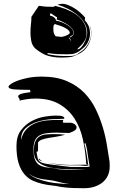

<svg xmlns="http://www.w3.org/2000/svg" viewBox="-20 -965 645 1015"><path d="M346 -262Q319 -262 305.5 -263Q292 -264 281 -264Q251 -264 228 -261Q205 -258 189 -249Q173 -240 165 -223Q157 -206 157 -178Q157 -137 166.5 -117.5Q176 -98 193.5 -89.5Q211 -81 236 -79Q261 -77 292 -70Q310 -68 328 -67.5Q346 -67 364 -67H436Q386 -70 336.5 -70.5Q287 -71 247.5 -79Q208 -87 183.5 -107Q159 -127 159 -168Q159 -201 167.5 -218.5Q176 -236 190.5 -244.5Q205 -253 225 -254.5Q245 -256 268 -256Q296 -256 325 -253Q302 -246 278.5 -242.5Q255 -239 235 -235.5Q215 -232 200.5 -226.5Q186 -221 181 -211V-166L173 -162Q177 -137 180.5 -124.5Q184 -112 200 -105.5Q216 -99 251.5 -95Q287 -91 355 -82H427Q446 -82 449.5 -83.5Q453 -85 454 -85L445 -139Q443 -159 440 -175Q437 -191 432 -209Q431 -206 426 -206Q431 -189 434.5 -170Q438 -151 440.5 -134Q443 -117 444.5 -105Q446 -93 448 -91L442 -89Q440 -88 436 -88H430Q423 -88 414 -89.5Q405 -91 391 -91H358Q319 -91 286 -95Q255 -99 232 -105Q255 -100 288 -97Q323 -93 353 -93Q366 -93 380.5 -93.5Q395 -94 412 -94H445Q442 -97 438 -97H436Q432 -166 418 -229Q404 -292 373 -339.5Q342 -387 292 -415.5Q242 -444 167 -444Q146 -444 125 -441Q104 -438 82 -433Q84 -435 84 -437Q84 -442 80 -446.5Q76 -451 76 -456Q76 -462 88.5 -467.5Q101 -473 142 -478Q140 -480 139.5 -484Q139 -488 139 -490Q85 -490 55 -492.5Q25 -495 25 -507Q25 -512 37.5 -521Q50 -530 73 -538.5Q96 -547 128.5 -553.5Q161 -560 201 -560Q278 -560 333 -536.5Q388 -513 425.5 -474.5Q463 -436 486.5 -387Q510 -338 524.5 -288.5Q539 -239 546 -192.5Q553 -146 559 -112Q559 -106 559.5 -100Q560 -94 560 -86Q560 -57 549.5 -35.5Q539 -14 520.5 0.5Q502 15 477.5 22.5Q453 30 425 30Q403 30 368 29Q333 28 301 23Q280 18 255 15.5Q230 13 204 7Q178 1 153.5 -10Q129 -21 109.5 -43.5Q90 -66 78.5 -102Q67 -138 67 -193Q67 -245 91 -276.5Q115 -308 148.5 -325.5Q182 -343 217 -348.5Q252 -354 274 -354Q302 -354 311 -350Q320 -346 320 -342Q320 -339 319 -337Q294 -337 255 -335Q216 -333 179.5 -322Q143 -311 117 -288.5Q91 -266 91 -225Q100 -262 121.5 -283.5Q143 -305 171 -315.5Q199 -326 228.5 -328.5Q258 -331 282 -331H316Q312 -327 312 -323Q312 -319 316 -316H355Q371 -313 378 -305.5Q385 -298 385 -292Q385 -283 376 -276Q367 -269 346 -262ZM178 -20Q206 -9 235.5 -3Q265 3 294 5Q323 8 348 8Q328 6 308 1Q287 -4 271 -8Q254 -12 237.5 -13.5Q221 -15 203.5 -18Q186 -21 168 -27.5Q150 -34 132 -47Q151 -30 178 -20ZM188 -125Q187 -126 194 -119Q200 -113 210 -110Q205 -112 195 -115Q184 -119 184 -127ZM213 -110Q212 -110 210 -110Q211 -110 213 -110ZM462 -789Q462 -805 457 -819Q455 -826 453 -833Q455 -827 458 -820Q463 -806 463 -790Q463 -758 446 -726.5Q429 -695 396 -680Q373 -667 355 -664Q337 -661 319 -661H294Q269 -661 237 -669Q205 -677 166 -709Q149 -726 145 -750Q141 -774 141 -790Q141 -816 143.5 -836Q146 -856 146 -876L185 -934L197 -933Q213 -930 229.5 -929.5Q246 -929 264 -929L272 -934Q288 -930 301 -926Q314 -922 328 -917Q337 -913 355.5 -904.5Q374 -896 392 -881Q410 -866 424 -843Q438 -820 438 -788Q438 -773 433 -761Q428 -749 420.5 -739Q413 -729 405 -721.5Q397 -714 390 -707L389 -704Q399 -704 408.5 -714Q418 -724 425 -737.5Q432 -751 436.5 -766Q441 -781 441 -791Q441 -819 426.5 -843Q412 -867 389 -886Q366 -905 338 -919Q310 -933 284 -940Q297 -945 310 -945Q323 -945 339.5 -938.5Q356 -932 372.5 -922Q389 -912 404 -898.5Q419 -885 430 -872L428 -858Q440 -846 447 -831Q454 -816 456 -794Q456 -770 450 -754Q444 -738 436 -727.5Q428 -717 419 -710.5Q410 -704 404 -698L390 -689Q375 -681 362.5 -679.5Q350 -678 337 -678Q309 -678 284.5 -679Q260 -680 231 -685L232 -683Q232 -681 230 -679Q274 -669 318 -669H352Q362 -669 374.5 -672Q387 -675 398 -686Q427 -701 444.5 -730.5Q462 -760 462 -789ZM305 -770Q318 -772 326.5 -775.5Q335 -779 340 -782Q346 -786 349 -789Q349 -801 337 -809.5Q325 -818 311 -824Q297 -830 284 -833Q272 -837 270 -839L266 -833Q262 -833 262 -817Q262 -810 262.5 -803.5Q263 -797 263 -796Q265 -788 267.5 -783Q270 -778 275 -773ZM244 -893 245 -882Q258 -880 267 -872Q276 -864 276 -856Q289 -854 305 -848Q321 -842 335.5 -833Q350 -824 359.5 -813Q369 -802 369 -790Q369 -782 360 -777.5Q351 -773 348 -768H353Q371 -780 371 -790Q371 -801 362 -812.5Q353 -824 339 -833.5Q325 -843 309 -850.5Q293 -858 279 -862Q282 -868 282 -874Q280 -874 275.5 -877Q271 -880 265.5 -883.5Q260 -887 256 -890L252 -893ZM357 -746V-747Q355 -752 351.5 -759Q348 -766 343 -766ZM450 -840 453 -833Z"/></svg>

Font: Finger Paint
Style: Regular
Weight: 400
Designer: Ralph du Carrois
Foundry: Ralph du Carrois
Version: Version 1.002